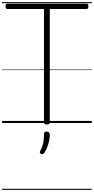

<svg xmlns="http://www.w3.org/2000/svg" viewBox="-20 -1161 886 1812"><path d="M423 14Q395 14 395 -5V-1076H49Q41 -1076 36.5 -1081.5Q32 -1087 32 -1101Q32 -1115 36.5 -1120.5Q41 -1126 49 -1126H797Q806 -1126 810 -1121Q814 -1116 814 -1102Q814 -1088 810 -1082Q806 -1076 797 -1076H450V-5Q450 5 443.5 9.5Q437 14 423 14ZM368 292Q357 287 356 280.5Q355 274 361 261Q374 236 381 213.5Q388 191 391.5 165.5Q395 140 395 105Q395 94 400.5 87.5Q406 81 420 81Q435 81 442.5 89Q450 97 450 108Q450 135 444 165.5Q438 196 426.5 225.5Q415 255 400 279Q393 289 386 292.5Q379 296 368 292ZM0 621H846V631H0ZM0 -20H846V0H0ZM0 -505H846V-500H0ZM0 -1141H846V-1131H0Z"/></svg>

Font: Playwrite BR Guides
Style: Regular
Weight: 400
Designer: Veronika Burian, José Scaglione
Foundry: TypeTogether
Version: Version 1.003